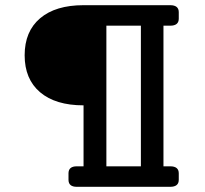

<svg xmlns="http://www.w3.org/2000/svg" viewBox="-20 -720 792 740"><path d="M636 -621H610V-79H636Q669 -79 669 -52V-27Q669 0 636 0H276Q244 0 244 -27V-52Q244 -79 276 -79H302V-314Q194 -314 134.5 -364.5Q75 -415 75 -507Q75 -599 134.5 -649.5Q194 -700 302 -700H636Q669 -700 669 -673V-648Q669 -621 636 -621ZM390 -79H523V-621H390Z"/></svg>

Font: Solway
Style: Regular
Weight: 400
Designer: Mariya V. Pigoulevskaya
Foundry: The Northern Block Ltd.
Version: Version 1.000;hotconv 1.0.109;makeotfexe 2.5.65596